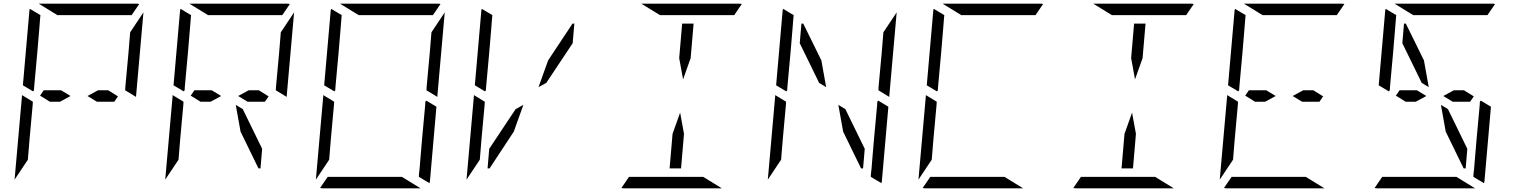

<svg xmlns="http://www.w3.org/2000/svg" viewBox="-20 -1020 8200 1040"><path d="M104 -558 139 -959Q139 -966 142 -972L199 -938L198 -928L195 -892L193 -866L182 -735L165 -548L164 -531L159 -525ZM140 -265 131 -155 59 -47 99 -500V-505L158 -469L157 -452ZM250 -469 197 -502 217 -531H311L362 -500L305 -469ZM291 -938 190 -1000H452H720Q730 -1000 734 -998L693 -938H663H477H415ZM757 -953 717 -500V-495L658 -531L659 -550L676 -735L685 -845ZM511 -531H566L619 -498L599 -469H505L454 -500Z M920 -558 955 -959Q955 -966 958 -972L1015 -938L1014 -928L1011 -892L1009 -866L998 -735L981 -548L980 -531L975 -525ZM956 -265 947 -155 875 -47 915 -500V-505L974 -469L973 -452ZM1066 -469 1013 -502 1033 -531H1127L1178 -500L1121 -469ZM1107 -938 1006 -1000H1268H1536Q1546 -1000 1550 -998L1509 -938H1479H1293H1231ZM1573 -953 1533 -500V-495L1474 -531L1475 -550L1492 -735L1501 -845ZM1327 -531H1382L1435 -498L1415 -469H1321L1270 -500ZM1295 -429 1400 -214 1391 -108H1380L1283 -307L1257 -452Z M1736 -558 1771 -959Q1771 -966 1774 -972L1831 -938L1830 -928L1827 -892L1825 -866L1814 -735L1797 -548L1796 -531L1791 -525ZM2289 -475 2344 -442 2309 -41Q2309 -34 2306 -28L2249 -62V-70L2250 -82L2253 -108L2255 -134L2266 -265L2283 -450L2284 -469ZM1772 -265 1763 -155 1691 -47 1731 -500V-505L1790 -469L1789 -452ZM1923 -938 1822 -1000H2084H2352Q2362 -1000 2366 -998L2325 -938H2295H2109H2047ZM2157 -62 2258 0H1996H1728Q1718 0 1714 -2L1755 -62H1785H1971H2033ZM2389 -953 2349 -500V-495L2290 -531L2291 -550L2308 -735L2317 -845Z M2815 -452 2763 -307 2632 -108H2621L2630 -214L2773 -429ZM2552 -558 2587 -959Q2587 -966 2590 -972L2647 -938L2646 -928L2643 -892L2641 -866L2630 -735L2613 -548L2612 -531L2607 -525ZM2588 -265 2579 -155 2507 -47 2547 -500V-505L2606 -469L2605 -452ZM2897 -548 2949 -693 3081 -892H3091L3082 -786L2939 -571Z M3685 -295 3669 -108H3607L3623 -295L3664 -410ZM3555 -938 3454 -1000H3716H3984Q3994 -1000 3998 -998L3957 -938H3927H3741H3679ZM3789 -62 3890 0H3628H3360Q3350 0 3346 -2L3387 -62H3417H3603H3665ZM3659 -705 3675 -892H3737L3721 -705L3680 -590Z M4184 -558 4219 -959Q4219 -966 4222 -972L4279 -938L4278 -928L4275 -892L4273 -866L4262 -735L4245 -548L4244 -531L4239 -525ZM4737 -475 4792 -442 4757 -41Q4757 -34 4754 -28L4697 -62V-70L4698 -82L4701 -108L4703 -134L4714 -265L4731 -450L4732 -469ZM4220 -265 4211 -155 4139 -47 4179 -500V-505L4238 -469L4237 -452ZM4417 -571 4312 -786 4321 -892H4331L4429 -693L4455 -548ZM4837 -953 4797 -500V-495L4738 -531L4739 -550L4756 -735L4765 -845ZM4559 -429 4664 -214 4655 -108H4644L4547 -307L4521 -452Z M5000 -558 5035 -959Q5035 -966 5038 -972L5095 -938L5094 -928L5091 -892L5089 -866L5078 -735L5061 -548L5060 -531L5055 -525ZM5036 -265 5027 -155 4955 -47 4995 -500V-505L5054 -469L5053 -452ZM5187 -938 5086 -1000H5348H5616Q5626 -1000 5630 -998L5589 -938H5559H5373H5311ZM5421 -62 5522 0H5260H4992Q4982 0 4978 -2L5019 -62H5049H5235H5297Z M6133 -295 6117 -108H6055L6071 -295L6112 -410ZM6003 -938 5902 -1000H6164H6432Q6442 -1000 6446 -998L6405 -938H6375H6189H6127ZM6237 -62 6338 0H6076H5808Q5798 0 5794 -2L5835 -62H5865H6051H6113ZM6107 -705 6123 -892H6185L6169 -705L6128 -590Z M6632 -558 6667 -959Q6667 -966 6670 -972L6727 -938L6726 -928L6723 -892L6721 -866L6710 -735L6693 -548L6692 -531L6687 -525ZM6668 -265 6659 -155 6587 -47 6627 -500V-505L6686 -469L6685 -452ZM6778 -469 6725 -502 6745 -531H6839L6890 -500L6833 -469ZM6819 -938 6718 -1000H6980H7248Q7258 -1000 7262 -998L7221 -938H7191H7005H6943ZM7053 -62 7154 0H6892H6624Q6614 0 6610 -2L6651 -62H6681H6867H6929ZM7039 -531H7094L7147 -498L7127 -469H7033L6982 -500Z M7448 -558 7483 -959Q7483 -966 7486 -972L7543 -938L7542 -928L7539 -892L7537 -866L7526 -735L7509 -548L7508 -531L7503 -525ZM8001 -475 8056 -442 8021 -41Q8021 -34 8018 -28L7961 -62V-70L7962 -82L7965 -108L7967 -134L7978 -265L7995 -450L7996 -469ZM7594 -469 7541 -502 7561 -531H7655L7706 -500L7649 -469ZM7681 -571 7576 -786 7585 -892H7595L7693 -693L7719 -548ZM7635 -938 7534 -1000H7796H8064Q8074 -1000 8078 -998L8037 -938H8007H7821H7759ZM7869 -62 7970 0H7708H7440Q7430 0 7426 -2L7467 -62H7497H7683H7745ZM7855 -531H7910L7963 -498L7943 -469H7849L7798 -500ZM7823 -429 7928 -214 7919 -108H7908L7811 -307L7785 -452Z"/></svg>

Font: DSEG14 Modern Mini
Style: Light Italic
Weight: 300
Italic angle: -5°
Designer: Keshikan(Twitter:@keshinomi_88pro)
Version: Version 0.46